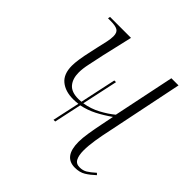

<svg xmlns="http://www.w3.org/2000/svg" viewBox="-148 -661 797 797"><g transform="rotate(45 250.5 -263.0)"><path d="M196 -68 222 -188Q207 -186 193 -186Q147 -186 119 -209Q91 -232 91 -281Q91 -313 105 -375L112 -407Q119 -436 123 -455.5Q127 -475 127 -489Q127 -511 114.5 -518.5Q102 -526 74 -526H58L60 -536H183L152 -402Q144 -363 137.5 -333.5Q131 -304 131 -281Q131 -245 149 -223.5Q167 -202 208 -202Q216 -202 225 -203L259 -362H269L235 -204Q273 -210 306.5 -228Q340 -246 364 -266L420 -536H462L393 -200Q385 -164 379.5 -129Q374 -94 374 -66Q374 -38 382.5 -21.5Q391 -5 412 -5Q431 -5 445 -13.5Q459 -22 479 -40L486 -33Q466 -14 446.5 -2Q427 10 399 10Q334 10 334 -77Q334 -99 339 -130.5Q344 -162 351 -196L362 -251Q331 -229 299 -212.5Q267 -196 232 -189L206 -68Z"/></g></svg>

Font: Noto Serif Display SemiCondensed ExtraLight
Style: Italic
Weight: 200
Width: 4
Italic angle: -12°
Designer: Monotype Design Team
Foundry: Monotype Imaging Inc.
Version: Version 2.009